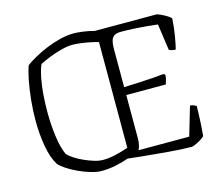

<svg xmlns="http://www.w3.org/2000/svg" viewBox="-102 -853 1137 986"><g transform="rotate(-15 466.5 -360.0)"><path d="M323 0Q298 0 266 -9.5Q234 -19 202.5 -33.5Q171 -48 146 -64.5Q121 -81 109 -95Q83 -137 72 -202.5Q61 -268 61 -337Q61 -391 66.5 -445.5Q72 -500 81 -546.5Q90 -593 101 -622Q121 -637 151.5 -654Q182 -671 218 -686Q254 -701 292.5 -710.5Q331 -720 367 -720Q385 -720 415 -716Q445 -712 474 -704H804Q824 -697 844 -686Q864 -675 875 -664Q872 -614 864.5 -570.5Q857 -527 851 -504Q839 -504 829.5 -506.5Q820 -509 816 -512L796 -652Q774 -655 741.5 -658Q709 -661 672.5 -663Q636 -665 602 -665Q578 -665 566 -656.5Q554 -648 549.5 -631.5Q545 -615 545 -592V-386Q589 -388 626.5 -389.5Q664 -391 697 -393.5Q730 -396 759 -399L766 -391Q765 -377 761.5 -364.5Q758 -352 755 -344H545V-114Q545 -92 540.5 -75.5Q536 -59 532 -54H802L847 -207Q858 -207 867 -203Q876 -199 880 -196Q880 -179 879 -153.5Q878 -128 876.5 -98.5Q875 -69 872 -38Q864 -30 851 -22Q838 -14 825 -8Q812 -2 803 0Q780 0 749.5 -1.5Q719 -3 683.5 -6Q648 -9 610.5 -12.5Q573 -16 536.5 -19.5Q500 -23 467 -27Q434 -15 396 -7.5Q358 0 323 0ZM344 -53Q376 -53 411 -61Q446 -69 480 -81V-643Q460 -649 435 -654Q410 -659 386 -662Q362 -665 343 -665Q318 -665 284 -656Q250 -647 218.5 -634.5Q187 -622 166 -611Q154 -584 146 -543.5Q138 -503 134.5 -457Q131 -411 131 -365Q131 -295 140 -231.5Q149 -168 166 -133Q176 -121 197 -107Q218 -93 244.5 -81Q271 -69 297 -61Q323 -53 344 -53Z"/></g></svg>

Font: Texturina 12pt Thin
Style: Regular
Weight: 250
Designer: Guillermo Torres Carreño
Foundry: Omnibus-Type
Version: Version 1.002